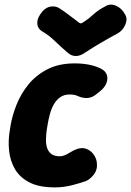

<svg xmlns="http://www.w3.org/2000/svg" viewBox="-20 -794 569 833"><path d="M218 19Q149 19 107 -3Q65 -25 44.5 -61Q24 -97 19.5 -140Q15 -183 22 -225L26 -250Q33 -292 51.5 -339Q70 -386 102.5 -426.5Q135 -467 185 -493Q235 -519 304 -519Q339 -519 368 -513Q397 -507 418 -496Q438 -486 443.5 -469Q449 -452 441.5 -433Q434 -414 414 -398L400 -387Q382 -371 361.5 -369Q341 -367 318 -377Q305 -384 282 -384Q258 -384 241.5 -372.5Q225 -361 214 -342Q203 -323 196.5 -299Q190 -275 186 -250L182 -225Q180 -208 179.5 -189Q179 -170 184 -153.5Q189 -137 202 -126.5Q215 -116 240 -116Q257 -116 278.5 -129.5Q300 -143 316 -148Q337 -155 355 -148Q373 -141 385 -125.5Q397 -110 400 -90Q404 -59 388 -38Q372 -17 354 -9Q333 -1 295 9Q257 19 218 19ZM524 -729Q531 -717 528 -701.5Q525 -686 515 -671.5Q505 -657 490 -649Q446 -625 414.5 -606.5Q383 -588 348 -565Q328 -551 309 -551Q290 -551 274 -565Q245 -590 218 -616Q191 -642 163 -658Q144 -669 142 -689.5Q140 -710 153 -729L154 -731Q173 -760 197.5 -765Q222 -770 241 -756Q264 -741 283 -726Q302 -711 324 -695Q328 -693 330 -692.5Q332 -692 337 -695Q362 -710 383.5 -730Q405 -750 436 -766Q457 -780 482.5 -769.5Q508 -759 523 -731Z"/></svg>

Font: Winky Sans
Style: Bold Italic
Weight: 700
Italic angle: -8.97852°
Designer: Simon Atzbach
Foundry: typofactur
Version: Version 1.205